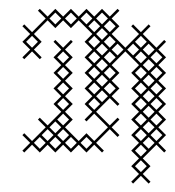

<svg xmlns="http://www.w3.org/2000/svg" viewBox="-20 -346 401 441"><path d="M71.4 4.3 89.3 -13.6 107.1 4.3 125 -13.6 142.9 4.3 160.7 -13.6 178.6 4.3 196.4 -13.6 214.3 4.3 218.6 0 200.7 -17.9 232.1 -49.3 250 -31.4 254.3 -35.7 236.4 -53.6 254.3 -71.4 250 -75.7 232.1 -57.9 200.7 -89.3 232.1 -120.7 250 -102.9 254.3 -107.1 236.4 -125 254.3 -142.9 236.4 -160.7 254.3 -178.6 236.4 -196.4 267.9 -227.9 299.3 -196.4 281.4 -178.6 299.3 -160.7 281.4 -142.9 299.3 -125 281.4 -107.1 299.3 -89.3 281.4 -71.4 299.3 -53.6 281.4 -35.7 299.3 -17.9 281.4 0 299.3 17.9 281.4 35.7 299.3 53.6 281.4 71.4 285.7 75.7 303.6 57.9 321.4 75.7 325.7 71.4 307.9 53.6 325.7 35.7 307.9 17.9 339.3 -13.6 357.1 4.3 361.4 0 343.6 -17.9 361.4 -35.7 343.6 -53.6 361.4 -71.4 343.6 -89.3 361.4 -107.1 343.6 -125 361.4 -142.9 343.6 -160.7 361.4 -178.6 343.6 -196.4 361.4 -214.3 343.6 -232.1 361.4 -250 357.1 -254.3 339.3 -236.4 307.9 -267.9 325.7 -285.7 321.4 -290 303.6 -272.1 285.7 -290 281.4 -285.7 299.3 -267.9 267.9 -236.4 236.4 -267.9 254.3 -285.7 236.4 -303.6 254.3 -321.4 250 -325.7 232.1 -307.9 214.3 -325.7 196.4 -307.9 178.6 -325.7 160.7 -307.9 142.9 -325.7 125 -307.9 107.1 -325.7 89.3 -307.9 71.4 -325.7 67.1 -321.4 85 -303.6 53.6 -272.1 35.7 -290 31.4 -285.7 49.3 -267.9 31.4 -250 49.3 -232.1 31.4 -214.3 35.7 -210 53.6 -227.9 71.4 -210 75.7 -214.3 57.9 -232.1 75.7 -250 57.9 -267.9 89.3 -299.3 107.1 -281.4 125 -299.3 142.9 -281.4 160.7 -299.3 192.1 -267.9 174.3 -250 192.1 -232.1 174.3 -214.3 192.1 -196.4 174.3 -178.6 192.1 -160.7 174.3 -142.9 192.1 -125 174.3 -107.1 192.1 -89.3 174.3 -71.4 178.6 -67.1 196.4 -85 227.9 -53.6 196.4 -22.1 178.6 -40 160.7 -22.1 129.3 -53.6 147.1 -71.4 129.3 -89.3 147.1 -107.1 129.3 -125 147.1 -142.9 129.3 -160.7 147.1 -178.6 129.3 -196.4 147.1 -214.3 129.3 -232.1 147.1 -250 142.9 -254.3 125 -236.4 107.1 -254.3 102.9 -250 120.7 -232.1 102.9 -214.3 120.7 -196.4 102.9 -178.6 120.7 -160.7 102.9 -142.9 120.7 -125 102.9 -107.1 120.7 -89.3 89.3 -57.9 71.4 -75.7 67.1 -71.4 85 -53.6 53.6 -22.1 35.7 -40 31.4 -35.7 49.3 -17.9 31.4 0 35.7 4.3 53.6 -13.6ZM111.4 -35.7 125 -49.3 138.6 -35.7 125 -22.1ZM71.4 -31.4 85 -17.9 71.4 -4.3 57.9 -17.9ZM107.1 -31.4 120.7 -17.9 107.1 -4.3 93.6 -17.9ZM107.1 -67.1 120.7 -53.6 107.1 -40 93.6 -53.6ZM182.9 -285.7 196.4 -299.3 210 -285.7 196.4 -272.1ZM218.6 -285.7 232.1 -299.3 245.7 -285.7 232.1 -272.1ZM214.3 -281.4 227.9 -267.9 214.3 -254.3 200.7 -267.9ZM218.6 -250 232.1 -263.6 245.7 -250 232.1 -236.4ZM218.6 -214.3 232.1 -227.9 245.7 -214.3 232.1 -200.7ZM218.6 -178.6 232.1 -192.1 245.7 -178.6 232.1 -165ZM218.6 -142.9 232.1 -156.4 245.7 -142.9 232.1 -129.3ZM214.3 -138.6 227.9 -125 214.3 -111.4 200.7 -125ZM214.3 -174.3 227.9 -160.7 214.3 -147.1 200.7 -160.7ZM214.3 -210 227.9 -196.4 214.3 -182.9 200.7 -196.4ZM214.3 -245.7 227.9 -232.1 214.3 -218.6 200.7 -232.1ZM290 -214.3 303.6 -227.9 317.1 -214.3 303.6 -200.7ZM325.7 -214.3 339.3 -227.9 352.9 -214.3 339.3 -200.7ZM321.4 -210 335 -196.4 321.4 -182.9 307.9 -196.4ZM285.7 -245.7 299.3 -232.1 285.7 -218.6 272.1 -232.1ZM325.7 -178.6 339.3 -192.1 352.9 -178.6 339.3 -165ZM325.7 -142.9 339.3 -156.4 352.9 -142.9 339.3 -129.3ZM325.7 -107.1 339.3 -120.7 352.9 -107.1 339.3 -93.6ZM325.7 -71.4 339.3 -85 352.9 -71.4 339.3 -57.9ZM325.7 -35.7 339.3 -49.3 352.9 -35.7 339.3 -22.1ZM321.4 -31.4 335 -17.9 321.4 -4.3 307.9 -17.9ZM321.4 -67.1 335 -53.6 321.4 -40 307.9 -53.6ZM321.4 -102.9 335 -89.3 321.4 -75.7 307.9 -89.3ZM321.4 -138.6 335 -125 321.4 -111.4 307.9 -125ZM321.4 -174.3 335 -160.7 321.4 -147.1 307.9 -160.7ZM40 -250 53.6 -263.6 67.1 -250 53.6 -236.4ZM75.7 -35.7 89.3 -49.3 102.9 -35.7 89.3 -22.1ZM93.6 -303.6 107.1 -317.1 120.7 -303.6 107.1 -290ZM111.4 -71.4 125 -85 138.6 -71.4 125 -57.9ZM111.4 -107.1 125 -120.7 138.6 -107.1 125 -93.6ZM111.4 -142.9 125 -156.4 138.6 -142.9 125 -129.3ZM111.4 -178.6 125 -192.1 138.6 -178.6 125 -165ZM111.4 -214.3 125 -227.9 138.6 -214.3 125 -200.7ZM129.3 -17.9 142.9 -31.4 156.4 -17.9 142.9 -4.3ZM129.3 -303.6 142.9 -317.1 156.4 -303.6 142.9 -290ZM165 -17.9 178.6 -31.4 192.1 -17.9 178.6 -4.3ZM165 -303.6 178.6 -317.1 192.1 -303.6 178.6 -290ZM182.9 -107.1 196.4 -120.7 210 -107.1 196.4 -93.6ZM182.9 -142.9 196.4 -156.4 210 -142.9 196.4 -129.3ZM182.9 -178.6 196.4 -192.1 210 -178.6 196.4 -165ZM182.9 -214.3 196.4 -227.9 210 -214.3 196.4 -200.7ZM182.9 -250 196.4 -263.6 210 -250 196.4 -236.4ZM200.7 -303.6 214.3 -317.1 227.9 -303.6 214.3 -290ZM236.4 -232.1 250 -245.7 263.6 -232.1 250 -218.6ZM290 35.7 303.6 22.1 317.1 35.7 303.6 49.3ZM290 0 303.6 -13.6 317.1 0 303.6 13.6ZM290 -35.7 303.6 -49.3 317.1 -35.7 303.6 -22.1ZM290 -71.4 303.6 -85 317.1 -71.4 303.6 -57.9ZM290 -107.1 303.6 -120.7 317.1 -107.1 303.6 -93.6ZM290 -142.9 303.6 -156.4 317.1 -142.9 303.6 -129.3ZM290 -178.6 303.6 -192.1 317.1 -178.6 303.6 -165ZM290 -250 303.6 -263.6 317.1 -250 303.6 -236.4ZM307.9 -232.1 321.4 -245.7 335 -232.1 321.4 -218.6Z"/></svg>

Font: Gossip Low Cross Stitch
Style: Regular
Weight: 300
Width: 3
Designer: Deborah Khodanovich
Version: Version 1.001;Glyphs 3.3.1 (3343)